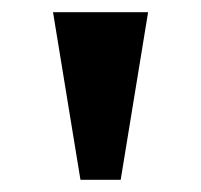

<svg xmlns="http://www.w3.org/2000/svg" viewBox="-20 -734 330 315"><path d="M112 -439 67 -714H223L178 -439Z"/></svg>

Font: Noto Serif Myanmar
Style: Regular
Weight: 400
Designer: Ben Mitchell and the Monotype Design Team
Foundry: Monotype Imaging Inc.
Version: Version 2.106